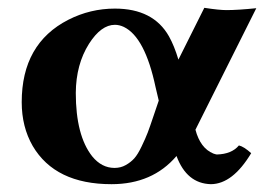

<svg xmlns="http://www.w3.org/2000/svg" viewBox="-20 -466 688 496"><path d="M390.1 -206.1 381.8 -241.2Q354.5 -370.1 299.8 -396.5Q288.1 -401.9 276.9 -401.9Q241.2 -401.9 210 -353Q176.3 -299.8 175.8 -226.1Q175.8 -115.7 218.3 -62Q242.7 -32.2 275.9 -32.2Q292 -32.2 304.9 -39.6Q317.9 -46.9 326.9 -56.9Q335.9 -66.9 345.9 -87.9Q356 -108.9 361.6 -123.5Q367.2 -138.2 377 -167.5ZM276.9 -443.8Q376 -443.8 416.5 -372.1Q430.2 -347.7 440.9 -312L507.8 -445.8Q546.4 -439.9 564.9 -439.9Q594.2 -439.9 642.1 -444.8L484.9 -130.9Q497.6 -83 531.2 -69.3Q536.6 -67.4 540 -66.9Q578.6 -67.9 597.2 -90.3Q609.9 -87.4 628.9 -70.3Q581.1 9.3 524.9 9.8Q462.4 8.3 436 -63Q374 9.8 268.1 9.8Q122.6 9.8 64.5 -88.9Q36.1 -138.2 36.1 -202.1Q36.1 -353.5 156.7 -415Q213.4 -443.8 276.9 -443.8Z"/></svg>

Font: Linux Libertine O
Style: Bold
Weight: 700
Designer: Philipp H. Poll
Foundry: Philipp H. Poll
Version: Version 5.0.0